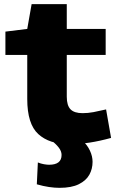

<svg xmlns="http://www.w3.org/2000/svg" viewBox="-20 -683 569 923"><path d="M312 10Q217 10 164 -38.5Q111 -87 111 -207V-419H6V-531L111 -544L132 -663H301V-544H488V-419H301V-218Q301 -176 319 -157.5Q337 -139 377 -139Q403 -139 429.5 -144Q456 -149 490 -157L514 -20Q460 -5 411 2.5Q362 10 312 10ZM162 98Q177 104 191.5 106.5Q206 109 216 109Q276 109 276 62Q276 44 262.5 26.5Q249 9 229 -6H377Q399 13 412 40.5Q425 68 425 95Q425 129 409.5 157Q394 185 359 202.5Q324 220 266 220Q243 220 215.5 216Q188 212 157 203Z"/></svg>

Font: Georama Extended
Style: Bold
Weight: 700
Width: 7
Designer: Jean-Baptiste Levee
Foundry: Production Type
Version: Version 1.000